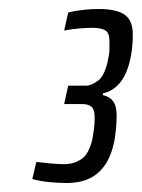

<svg xmlns="http://www.w3.org/2000/svg" viewBox="-20 -824 316 428"><path d="M129 -416Q112 -416 90.5 -418Q69 -420 52 -425L61 -463Q77 -461 94.5 -459.5Q112 -458 123 -458Q144 -458 161 -469Q178 -480 186 -514Q188 -525 189.5 -536.5Q191 -548 191 -563Q191 -579 184.5 -585.5Q178 -592 163 -592H123L132 -633H172Q184 -633 199.5 -645Q215 -657 222 -697Q224 -706 224 -714.5Q224 -723 224 -732Q224 -751 214.5 -756.5Q205 -762 185 -762Q172 -762 155.5 -760.5Q139 -759 123 -756L132 -796Q147 -800 165.5 -802Q184 -804 199 -804Q239 -804 257.5 -791.5Q276 -779 276 -747Q276 -734 275 -722.5Q274 -711 272 -700Q265 -662 249 -641.5Q233 -621 210 -616L209 -612Q224 -609 232 -598.5Q240 -588 240 -566Q240 -551 238.5 -536.5Q237 -522 235 -510Q228 -476 213.5 -455.5Q199 -435 178 -425.5Q157 -416 129 -416Z"/></svg>

Font: Saira UltraCondensed Medium
Style: Italic
Weight: 500
Width: 1
Italic angle: -12°
Designer: Hector Gatti with collaboration of the Omnibus-Type team
Foundry: Omnibus-Type
Version: Version 1.101